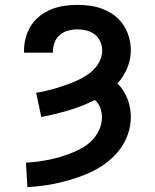

<svg xmlns="http://www.w3.org/2000/svg" viewBox="-20 -763 640 791"><path d="M93 8 87 -93Q112 -94 137 -97.5Q162 -101 186.5 -106Q211 -111 234.5 -118.5Q258 -126 281.5 -135.5Q305 -145 326 -158Q347 -171 363.5 -189.5Q380 -208 390 -231.5Q400 -255 400 -280Q400 -300 393 -319Q386 -338 371 -351Q319 -325 263 -308.5Q207 -292 150 -281L129 -381Q150 -384 171.5 -389Q193 -394 213.5 -400.5Q234 -407 254.5 -414Q275 -421 295 -430Q315 -439 333.5 -450.5Q352 -462 367 -477.5Q382 -493 391.5 -513Q401 -533 401 -555Q401 -574 393 -592Q385 -610 370 -621.5Q355 -633 336.5 -637.5Q318 -642 299 -642Q280 -642 261 -637Q242 -632 227 -619.5Q212 -607 205 -588.5Q198 -570 198 -550V-546H79V-555Q79 -583 86.5 -609.5Q94 -636 108.5 -658.5Q123 -681 145 -698Q167 -715 192.5 -725Q218 -735 245 -739Q272 -743 299 -743Q326 -743 353 -739Q380 -735 405.5 -725Q431 -715 452.5 -698.5Q474 -682 489 -659Q504 -636 511.5 -609.5Q519 -583 519 -556Q519 -518 504 -482.5Q489 -447 464 -419Q478 -405 488 -389.5Q498 -374 505 -356Q512 -338 515.5 -319.5Q519 -301 519 -282Q519 -246 507.5 -212Q496 -178 475 -149.5Q454 -121 426 -98.5Q398 -76 366.5 -60Q335 -44 301.5 -32.5Q268 -21 233.5 -12.5Q199 -4 163.5 1Q128 6 93 8Z"/></svg>

Font: Iosevka Extended
Style: Bold
Weight: 700
Width: 7
Monospace: yes
Designer: Belleve Invis
Foundry: Belleve Invis
Version: Version 32.5.0; ttfautohint (v1.8.4)